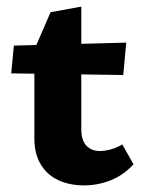

<svg xmlns="http://www.w3.org/2000/svg" viewBox="-20 -553 434 581"><path d="M235 8Q190 8 156 -8Q122 -24 103 -56Q84 -88 84 -134V-403L133 -516L226 -533V-163Q226 -128 241.5 -112Q257 -96 282 -96Q297 -96 315.5 -101Q334 -106 350 -116L384 -56Q354 -23 315 -7.5Q276 8 235 8ZM353 -326 14 -331 22 -415 362 -424Z"/></svg>

Font: Ysabeau Office ExtraBold
Style: Regular
Weight: 800
Designer: Christian Thalmann (Catharsis Fonts)
Version: Version 2.001;gftools[0.9.30]; featfreeze: tnum,lnum,ss02